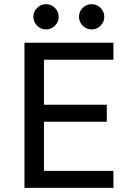

<svg xmlns="http://www.w3.org/2000/svg" viewBox="-20 -906 615 926"><path d="M98 -700H527V-618H192V-401H495V-319H192V-82H527V0H98ZM202 -764Q177 -764 159 -782Q141 -800 141 -825Q141 -850 159 -868Q177 -886 202 -886Q227 -886 245 -868Q263 -850 263 -825Q263 -800 245 -782Q227 -764 202 -764ZM422 -764Q397 -764 379 -782Q361 -800 361 -825Q361 -850 379 -868Q397 -886 422 -886Q447 -886 465 -868Q483 -850 483 -825Q483 -800 465 -782Q447 -764 422 -764Z"/></svg>

Font: Golos UI VF
Style: Regular
Weight: 400
Designer: A.Korolkova, Vitaly Kuzmin
Foundry: ParaType Ltd
Version: Version 2.000